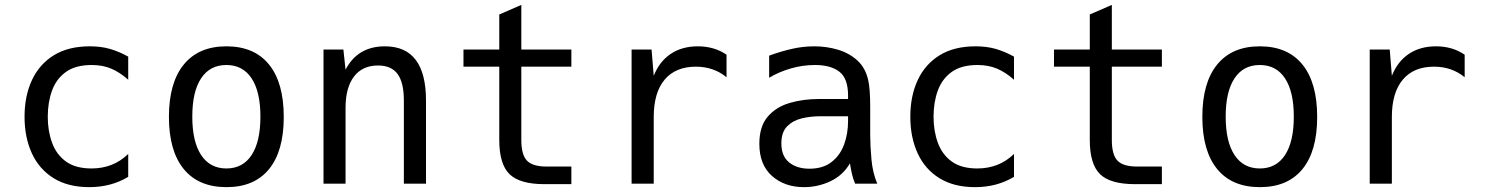

<svg xmlns="http://www.w3.org/2000/svg" viewBox="-20 -749 6061 783"><path d="M344.2 14.2Q257.8 14.2 199 -22.2Q140.1 -58.6 110.1 -123.5Q80.1 -188.5 80.1 -272.9Q80.1 -357.9 110.4 -422.6Q140.6 -487.3 199.7 -523.7Q258.8 -560.1 346.2 -560.1Q391.6 -560.1 428.2 -549.6Q464.8 -539.1 502.9 -518.1V-423.8Q468.3 -454.6 433.3 -469.2Q398.4 -483.9 354 -483.9Q288.1 -483.9 248.8 -455.6Q209.5 -427.2 192.1 -379.4Q174.8 -331.5 174.8 -272.9Q174.8 -214.8 192.4 -166.7Q210 -118.7 249 -90.3Q288.1 -62 353.5 -62Q396.5 -62 433.6 -76.2Q470.7 -90.3 502.9 -121.1V-27.8Q433.1 14.2 344.2 14.2Z M903.8 14.2Q789.6 14.2 729.2 -59.8Q668.9 -133.8 668.9 -272.5Q668.9 -411.6 729.5 -485.8Q790 -560.1 903.3 -560.1Q1016.6 -560.1 1076.9 -486.1Q1137.2 -412.1 1137.2 -272Q1137.2 -132.8 1077.1 -59.3Q1017.1 14.2 903.8 14.2ZM903.3 -62Q970.2 -62 1006.1 -116.7Q1042 -171.4 1042 -273.4Q1042 -375 1006.1 -429.4Q970.2 -483.9 903.3 -483.9Q835.9 -483.9 800 -429.4Q764.2 -375 764.2 -273.4Q764.2 -171.4 800.3 -116.7Q836.4 -62 903.3 -62Z M1299.3 -546.9H1380.4L1389.2 -464.8Q1438.5 -560.1 1549.8 -560.1Q1717.3 -560.1 1717.3 -338.9V0H1627V-338.9Q1627 -412.6 1601.3 -447.3Q1575.7 -481.9 1522 -481.9Q1458 -481.9 1423.6 -436.8Q1389.2 -391.6 1389.2 -309.1V0H1299.3Z M2200.2 2Q2099.6 2 2057.9 -38.8Q2016.1 -79.6 2016.1 -178.2V-477.1H1870.1V-546.9H2016.1V-689.9L2106 -729V-546.9H2310.1V-477.1H2106V-178.2Q2106 -118.2 2128.9 -94Q2151.9 -69.8 2209 -69.8H2310.1V2Z M2555.7 -546.9H2637.2L2646 -439.9Q2668.9 -498 2715.1 -529.1Q2761.2 -560.1 2825.7 -560.1Q2893.1 -560.1 2942.9 -525.9V-434.1Q2890.1 -477.1 2817.9 -477.1Q2734.9 -477.1 2690.4 -424.1Q2646 -371.1 2646 -272V0H2555.7Z M3258.8 14.2Q3179.7 14.2 3128.2 -31.5Q3076.7 -77.1 3076.7 -162.6Q3076.7 -233.4 3110.8 -273.2Q3145 -313 3200.2 -329.1Q3255.4 -345.2 3317.9 -345.2H3438.5V-359.4Q3438.5 -429.2 3403.1 -456.5Q3367.7 -483.9 3303.7 -483.9Q3253.9 -483.9 3206.1 -470.2Q3158.2 -456.5 3116.7 -432.1V-522Q3161.6 -538.6 3207.5 -549.3Q3253.4 -560.1 3301.3 -560.1Q3350.1 -560.1 3396.2 -546.6Q3442.4 -533.2 3476.1 -502.7Q3509.8 -472.2 3521 -420.9Q3528.8 -384.8 3528.8 -312V-200.2Q3528.8 -154.3 3533.9 -98.6Q3539.1 -43 3557.6 0H3467.3Q3459 -19 3454.1 -40.8Q3449.2 -62.5 3446.3 -83Q3417.5 -33.7 3366.5 -9.8Q3315.4 14.2 3258.8 14.2ZM3280.8 -61Q3336.4 -61 3371.3 -88.4Q3406.2 -115.7 3422.4 -159.9Q3438.5 -204.1 3438.5 -254.9V-274.9H3324.7Q3286.6 -274.9 3250.2 -266.4Q3213.9 -257.8 3190.2 -233.9Q3166.5 -210 3166.5 -164.1Q3166.5 -112.3 3198.2 -86.7Q3230 -61 3280.8 -61Z M3956.5 14.2Q3870.1 14.2 3811.3 -22.2Q3752.4 -58.6 3722.4 -123.5Q3692.4 -188.5 3692.4 -272.9Q3692.4 -357.9 3722.7 -422.6Q3752.9 -487.3 3812 -523.7Q3871.1 -560.1 3958.5 -560.1Q4003.9 -560.1 4040.5 -549.6Q4077.1 -539.1 4115.2 -518.1V-423.8Q4080.6 -454.6 4045.7 -469.2Q4010.7 -483.9 3966.3 -483.9Q3900.4 -483.9 3861.1 -455.6Q3821.8 -427.2 3804.4 -379.4Q3787.1 -331.5 3787.1 -272.9Q3787.1 -214.8 3804.7 -166.7Q3822.3 -118.7 3861.3 -90.3Q3900.4 -62 3965.8 -62Q4008.8 -62 4045.9 -76.2Q4083 -90.3 4115.2 -121.1V-27.8Q4045.4 14.2 3956.5 14.2Z M4608.4 2Q4507.8 2 4466.1 -38.8Q4424.3 -79.6 4424.3 -178.2V-477.1H4278.3V-546.9H4424.3V-689.9L4514.2 -729V-546.9H4718.3V-477.1H4514.2V-178.2Q4514.2 -118.2 4537.1 -94Q4560.1 -69.8 4617.2 -69.8H4718.3V2Z M5118.2 14.2Q5003.9 14.2 4943.6 -59.8Q4883.3 -133.8 4883.3 -272.5Q4883.3 -411.6 4943.8 -485.8Q5004.4 -560.1 5117.7 -560.1Q5231 -560.1 5291.3 -486.1Q5351.6 -412.1 5351.6 -272Q5351.6 -132.8 5291.5 -59.3Q5231.4 14.2 5118.2 14.2ZM5117.7 -62Q5184.6 -62 5220.5 -116.7Q5256.3 -171.4 5256.3 -273.4Q5256.3 -375 5220.5 -429.4Q5184.6 -483.9 5117.7 -483.9Q5050.3 -483.9 5014.4 -429.4Q4978.5 -375 4978.5 -273.4Q4978.5 -171.4 5014.6 -116.7Q5050.8 -62 5117.7 -62Z M5565.9 -546.9H5647.5L5656.2 -439.9Q5679.2 -498 5725.3 -529.1Q5771.5 -560.1 5835.9 -560.1Q5903.3 -560.1 5953.1 -525.9V-434.1Q5900.4 -477.1 5828.1 -477.1Q5745.1 -477.1 5700.7 -424.1Q5656.2 -371.1 5656.2 -272V0H5565.9Z"/></svg>

Font: Vazir Code Hack
Style: Code-Hack
Weight: 400
Foundry: DejaVu fonts team - Redesigned by Saber Rastikerdar
Version: Version 1.1.2